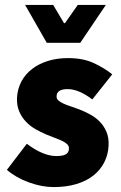

<svg xmlns="http://www.w3.org/2000/svg" viewBox="-20 -748 492 780"><path d="M89 -164Q155 -114 209 -114Q236 -114 248 -121.5Q260 -129 260 -144Q261 -154 253.5 -161.5Q246 -169 232.5 -175.5Q219 -182 202.5 -188Q186 -194 167 -202Q146 -211 124 -223.5Q102 -236 85 -254Q68 -272 58 -295.5Q48 -319 49 -350Q51 -387 67 -417Q83 -447 110.5 -468Q138 -489 175 -500.5Q212 -512 256 -512Q318 -512 361.5 -491.5Q405 -471 436 -446L355 -344Q329 -364 303.5 -375Q278 -386 255 -386Q211 -386 210 -358Q209 -348 216 -341Q223 -334 236 -328Q249 -322 265.5 -316.5Q282 -311 301 -304Q322 -296 344.5 -284Q367 -272 384.5 -254.5Q402 -237 412.5 -212.5Q423 -188 421 -154Q419 -119 403.5 -88.5Q388 -58 360 -35.5Q332 -13 291 -0.5Q250 12 198 12Q150 12 97.5 -7Q45 -26 8 -58ZM82 -728H196L240 -654H244L296 -728H410L306 -574H170Z"/></svg>

Font: Kilde Sans Black
Style: Regular
Weight: 900
Italic angle: -3°
Designer: Paul D. Hunt
Foundry: Adobe Systems Incorporated
Version: Version 1.050;PS Version 1.000;hotconv 1.0.70;makeotf.lib2.5